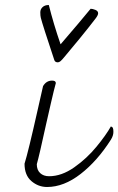

<svg xmlns="http://www.w3.org/2000/svg" viewBox="-20 -740 473 767"><path d="M78 -86Q93 -134 130 -299Q148 -380 152 -396Q165 -418 188 -418Q203 -418 203 -408Q196 -383 183.5 -328.5Q171 -274 164 -243Q137 -119 127 -84Q127 -61 140.5 -48.5Q154 -36 176 -36Q226 -36 276.5 -71.5Q327 -107 365.5 -154Q404 -201 423 -235Q429 -233 431 -228.5Q433 -224 433 -213Q433 -198 423 -182Q369 -97 302 -45Q235 7 168 7Q133 7 105.5 -16.5Q78 -40 78 -86ZM372 -687Q372 -679 361 -665Q335 -631 299.5 -587.5Q264 -544 236 -511Q227 -500 221.5 -495.5Q216 -491 211 -491Q200 -491 197 -500Q150 -641 143 -669Q141 -677 141 -691Q141 -703 150 -711.5Q159 -720 175 -720Q194 -644 222 -563Q303 -657 342 -705Q350 -705 361 -700.5Q372 -696 372 -687Z"/></svg>

Font: Charmonman
Style: Regular
Weight: 400
Designer: Ekaluck Peanpanawate
Foundry: Cadson Demak Co.,Ltd.
Version: Version 1.000; ttfautohint (v1.6)